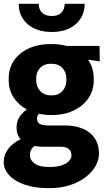

<svg xmlns="http://www.w3.org/2000/svg" viewBox="-20 -768 557 1002"><path d="M0 0ZM314.5 -113.3Q401.9 -113.3 449.2 -74.2Q496.6 -35.2 496.6 34.7Q496.6 65.4 479.2 97.2Q461.9 128.9 428.5 155.3Q395 181.6 346.7 197.8Q298.3 213.9 235.8 213.9Q159.7 213.9 106.9 195.1Q54.2 176.3 26.9 145.5Q-0.5 114.7 -0.5 79.1Q-0.5 49.8 11.7 26.9Q23.9 3.9 43.9 -13.2Q64 -30.3 87.9 -41.5Q66.4 -64 66.4 -102.5Q66.4 -135.7 82.3 -158.7Q98.1 -181.6 120.1 -196.8Q75.2 -221.2 50.3 -260.7Q25.4 -300.3 25.4 -347.7V-358.4Q25.4 -438.5 86.2 -488.3Q147 -538.1 247.6 -538.1Q291.5 -538.1 327.6 -528.3H499.5L500.5 -447.8L439.5 -456.1Q469.2 -414.1 469.2 -358.4V-347.7Q469.2 -297.4 442.1 -256.6Q415 -215.8 365.5 -191.7Q315.9 -167.5 248.5 -167.5Q214.4 -167.5 183.6 -174.3Q173.3 -164.1 173.3 -148.4Q173.3 -133.8 181.4 -126.2Q189.5 -118.7 203.4 -116Q217.3 -113.3 233.9 -113.3ZM168.9 -358.9V-346.7Q168.9 -315.9 189.9 -293Q210.9 -270 248.5 -270Q285.2 -270 305.7 -293Q326.2 -315.9 326.2 -346.7V-358.9Q326.2 -392.1 305.2 -413.8Q284.2 -435.5 247.6 -435.5Q210.4 -435.5 189.7 -413.8Q168.9 -392.1 168.9 -358.9ZM235.8 103.5Q277.3 103.5 303 94.5Q328.6 85.4 340.8 71.5Q353 57.6 353 43.5Q353 32.2 348.1 21.7Q343.3 11.2 330.6 4.4Q317.9 -2.4 293.9 -2.4H202.6Q180.7 -2.4 160.2 -5.9Q136.2 10.7 136.2 43Q136.2 67.4 160.6 85.4Q185.1 103.5 235.8 103.5ZM421.9 -748Q421.9 -683.1 375.5 -642.1Q329.1 -601.1 250.5 -601.1Q170.9 -601.1 124.3 -642.1Q77.6 -683.1 77.6 -748H182.1Q182.1 -731.9 188.7 -717.3Q195.3 -702.6 210.4 -693.6Q225.6 -684.6 250.5 -684.6Q274.9 -684.6 289.6 -693.6Q304.2 -702.6 310.8 -717.3Q317.4 -731.9 317.4 -748Z"/></svg>

Font: Robert Sans Black
Style: Regular
Weight: 900
Designer: Christian Robertson (extended by Adam Twardoch)
Foundry: Google
Version: Version 12.135;April 2, 2019;FontCreator 11.5.0.2425 64-bit;